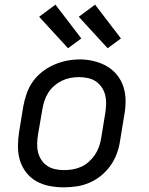

<svg xmlns="http://www.w3.org/2000/svg" viewBox="-20 -796 640 824"><path d="M253 8Q222 8 191.5 2Q161 -4 135.5 -18.5Q110 -33 92 -56.5Q74 -80 65.5 -108Q57 -136 57 -167.5Q57 -199 62 -230L80 -340Q85 -367 94.5 -394.5Q104 -422 121 -446Q138 -470 162 -488.5Q186 -507 212.5 -518.5Q239 -530 267 -535.5Q295 -541 323 -541Q354 -541 384 -533.5Q414 -526 439 -511.5Q464 -497 482.5 -474Q501 -451 510 -422.5Q519 -394 519 -362.5Q519 -331 513 -300L495 -190Q491 -163 481 -136Q471 -109 454 -85Q437 -61 413.5 -42Q390 -23 363 -11.5Q336 0 308 4Q280 8 253 8ZM254 -66Q273 -66 291.5 -69Q310 -72 328 -80Q346 -88 361 -101.5Q376 -115 387 -131Q398 -147 404.5 -165.5Q411 -184 414 -202L432 -312Q435 -332 435.5 -351Q436 -370 431.5 -388Q427 -406 416.5 -421.5Q406 -437 391 -447Q376 -457 357 -461Q338 -465 319 -465Q300 -465 281.5 -461.5Q263 -458 245.5 -449.5Q228 -441 213 -428Q198 -415 187.5 -398.5Q177 -382 171 -364Q165 -346 162 -328L143 -218Q140 -199 139.5 -179.5Q139 -160 143.5 -142Q148 -124 158 -109Q168 -94 183 -84Q198 -74 216.5 -70Q235 -66 254 -66ZM442 -589 318 -724 388 -776 499 -631ZM272 -589 148 -724 218 -776 329 -631Z"/></svg>

Font: Iosevka Curly Extended Oblique
Style: Regular
Weight: 400
Width: 7
Italic angle: -9°
Monospace: yes
Designer: Belleve Invis
Foundry: Belleve Invis
Version: Version 11.1.0; ttfautohint (v1.8.3)